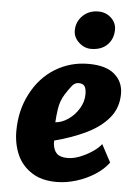

<svg xmlns="http://www.w3.org/2000/svg" viewBox="-57 -860 656 912"><g transform="rotate(5 271.5 -404.0)"><path d="M247 8Q174 8 128 -23Q80 -54 58 -104.8Q36 -155.5 36 -216Q36 -315.5 78 -395Q119.5 -475.5 191.2 -519.8Q263 -564 350 -564Q434 -564 475 -528.2Q516 -492.5 516 -436Q516 -369 476.5 -321.2Q437 -273.5 369.8 -241Q302.5 -208.5 219 -187V-173Q222 -141 238 -125.5Q254 -110 290 -110Q317.5 -110 349 -122.5Q380.5 -135 407.5 -153.5Q434.5 -172 448 -190L493 -106Q468.5 -72.5 428 -46.8Q387.5 -21 340 -6.5Q292.5 8 247 8ZM217 -274Q248 -276 278.2 -297Q308.5 -318 328.2 -350.5Q348 -383 348 -419Q348 -445.5 339.8 -457.2Q331.5 -469 311 -469Q293 -469 279.5 -452Q266 -435 250 -410Q229 -376.5 223.5 -338Q218 -299.5 217 -274ZM355 -636Q323 -636 297 -660Q271 -684 271 -716Q271 -758 300.5 -787Q330 -816 375 -816Q411 -816 436 -792.8Q461 -769.5 461 -737Q461 -693 432.8 -664.5Q404.5 -636 355 -636Z"/></g></svg>

Font: Merriweather Sans ExtraBold
Style: Italic
Weight: 800
Italic angle: -7.5°
Designer: Eben Sorkin
Foundry: Eben Sorkin
Version: Version 2.001; ttfautohint (v1.8.3)